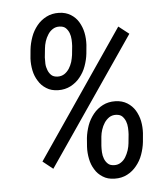

<svg xmlns="http://www.w3.org/2000/svg" viewBox="-52 -769 724 827"><g transform="rotate(-5 309.5 -355.5)"><path d="M97.7 -574.2 94.2 -536.6C93.3 -519.5 94.7 -502 98.1 -484.9C101.6 -467.8 107.9 -452.1 116.7 -438.5C125 -424.3 136.2 -413.1 150.4 -404.3C164.6 -395 181.2 -390.6 201.2 -390.1C221.7 -389.6 239.7 -394 255.9 -402.3C271.5 -410.6 285.2 -421.4 296.4 -435.5C307.6 -449.2 316.9 -464.8 323.2 -482.9C329.6 -500.5 334 -518.6 335.9 -536.6L339.4 -574.2C340.3 -591.8 339.4 -609.4 335.9 -626.5C332.5 -643.6 326.2 -659.2 317.9 -673.3C309.6 -687.5 298.3 -698.7 284.2 -707.5C270 -716.3 253.4 -721.2 233.4 -721.7C212.9 -722.2 194.8 -718.3 178.7 -710C162.6 -701.7 148.4 -690.4 137.2 -676.3C126 -662.1 116.7 -646.5 110.4 -628.4C104 -610.4 99.6 -592.3 97.7 -574.2ZM156.2 -535.6 160.2 -574.2C161.1 -583.5 163.1 -593.8 166.5 -604.5C169.9 -614.7 174.3 -624.5 180.2 -633.3C185.5 -642.1 192.9 -649.4 201.2 -654.8C209.5 -660.2 219.2 -663.1 231 -662.6C242.2 -662.1 251 -659.2 257.3 -653.3C263.7 -647 268.6 -639.6 272 -630.9C275.4 -622.1 277.3 -612.8 277.8 -602.5C278.3 -592.3 278.3 -583 277.8 -574.7L273.9 -536.1C272.5 -526.9 270.5 -516.6 267.6 -506.3C264.2 -496.1 259.8 -486.3 254.4 -478C248.5 -469.2 241.7 -461.9 233.4 -456.5C225.1 -451.2 214.8 -448.2 203.6 -448.7C192.4 -449.2 183.6 -452.1 177.2 -458C170.9 -463.9 166 -471.2 162.6 -480C159.2 -488.8 156.7 -498 156.2 -508.3C155.8 -518.1 155.8 -527.3 156.2 -535.6ZM106.9 -89.8 150.9 -54.7 527.8 -605.5 482.9 -640.6ZM306.6 -174.3 303.7 -136.2C302.7 -118.7 304.2 -101.1 307.6 -84C311 -66.9 316.9 -51.3 325.7 -37.6C334 -23.4 345.2 -12.2 359.4 -3.4C373.5 5.9 390.1 10.3 410.2 10.7C430.7 11.2 448.7 7.3 464.8 -1C481 -9.3 494.6 -20.5 505.9 -34.7C517.1 -48.3 526.4 -64 532.7 -82C539.1 -100.1 543.5 -118.2 545.4 -136.2L548.8 -174.3C549.8 -191.4 548.8 -209 545.4 -226.1C542 -243.2 535.6 -258.8 527.3 -272.9C518.6 -287.1 507.3 -298.3 493.2 -307.1C479 -315.9 462.4 -320.8 442.4 -321.3C421.9 -321.8 403.8 -317.9 387.7 -309.6C371.6 -301.3 357.4 -290 346.2 -275.9C335 -261.7 325.7 -246.1 319.3 -228.5C313 -210.4 308.6 -192.4 306.6 -174.3ZM365.7 -135.3 369.1 -174.8C370.1 -184.1 372.1 -194.3 375.5 -204.6C378.9 -214.8 383.3 -224.6 389.2 -233.4C394.5 -241.7 401.9 -249 410.2 -254.9C418.5 -260.3 428.7 -263.2 439.9 -262.7C451.2 -262.2 460 -259.3 466.3 -253.4C472.7 -247.1 477.5 -239.7 481 -231C484.4 -222.2 486.3 -212.9 486.8 -202.6C487.3 -192.4 487.3 -183.1 486.8 -174.8L482.9 -135.7C481.9 -126.5 480 -116.2 476.6 -106C473.1 -95.7 468.8 -85.9 463.4 -77.1C458 -68.4 451.2 -61 442.9 -55.7C434.6 -49.8 424.3 -46.9 412.6 -47.4C401.4 -47.9 392.6 -50.8 386.2 -57.1C379.9 -63 375 -70.3 371.6 -79.1C368.2 -87.9 366.2 -97.2 365.7 -107.4C365.2 -117.7 365.2 -127 365.7 -135.3Z"/></g></svg>

Font: Roboto Condensed
Style: Italic
Weight: 400
Designer: Google
Version: Version 1.000;PS 001.000;hotconv 1.0.88;makeotf.lib2.5.64775